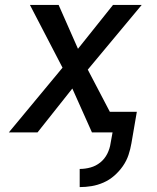

<svg xmlns="http://www.w3.org/2000/svg" viewBox="-20 -540 640 783"><path d="M305 223V149Q327 149 349 143Q371 137 389 122.5Q407 108 417.5 87Q428 66 431 44L439 0H355L275 -179L133 0H16L235 -264L102 -520H219L298 -341L441 -520H558L338 -256L428 -84H538L516 44Q512 68 504 92Q496 116 481 137.5Q466 159 446 176.5Q426 194 402 204.5Q378 215 353.5 219Q329 223 305 223Z"/></svg>

Font: Iosevka Md Ex Obl
Style: Regular
Weight: 500
Width: 7
Italic angle: -9°
Monospace: yes
Designer: Belleve Invis
Foundry: Belleve Invis
Version: Version 32.5.0; ttfautohint (v1.8.4)